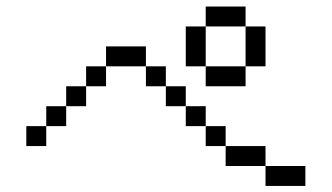

<svg xmlns="http://www.w3.org/2000/svg" viewBox="-20 -708 1040 602"><path d="M937.5 -125V-187.5H812.5V-125ZM812.5 -187.5V-250H687.5V-187.5ZM687.5 -250V-312.5H625V-250ZM125 -312.5H62.5V-250H125ZM125 -312.5H187.5V-375H125ZM625 -312.5V-375H562.5V-312.5ZM187.5 -375H250V-437.5H187.5ZM562.5 -375V-437.5H500V-375ZM250 -437.5H312.5V-500H250ZM500 -437.5V-500H437.5V-437.5ZM312.5 -500H437.5V-562.5H312.5ZM625 -500V-437.5H750V-500ZM625 -500Q625 -500 625 -625H562.5Q562.5 -625 562.5 -500ZM750 -500H812.5Q812.5 -500 812.5 -625H750Q750 -625 750 -500ZM625 -625H750V-687.5H625Z"/></svg>

Font: UnifontExMono
Style: Regular
Weight: 500
Version: Version 15.0.06